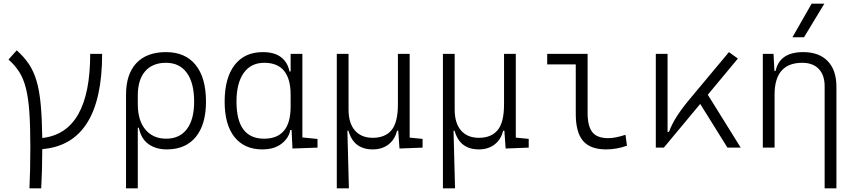

<svg xmlns="http://www.w3.org/2000/svg" viewBox="-20 -815 4728 1060"><path d="M142.6 224.6Q145 176.8 146.2 119.4Q147.5 62 147.5 -4.9Q147.5 -117.2 142.1 -195.1Q136.7 -272.9 123.5 -326.2Q110.4 -379.4 86.7 -417Q63 -454.6 26.9 -486.3L72.3 -537.1Q112.3 -501.5 139.2 -461.7Q166 -421.9 181.9 -367.9Q197.8 -314 204.8 -237.8Q211.9 -161.6 213.4 -53.2Q478 -82.5 478 -517.6H543.9Q543.9 -19.5 213.4 8.3Q212.9 133.3 207.5 224.6Z M900.9 9.8Q839.8 9.8 799.1 -20Q758.3 -49.8 746.6 -109.9H740.7V224.6H675.8V-292Q675.8 -405.8 732.9 -466.6Q790 -527.3 896.5 -527.3Q1002.9 -527.3 1060.1 -456.5Q1117.2 -385.7 1117.2 -253.9Q1117.2 -127.4 1060.8 -58.8Q1004.4 9.8 900.9 9.8ZM740.7 -240.7Q740.7 -149.4 783 -99.4Q825.2 -49.3 897.5 -49.3Q971.7 -49.3 1011.7 -102.3Q1051.8 -155.3 1051.8 -253.9Q1051.8 -357.4 1011.5 -412.8Q971.2 -468.3 896.5 -468.3Q821.8 -468.3 781.2 -421.4Q740.7 -374.5 740.7 -287.6Z M1428.2 9.8Q1329.1 9.8 1274.7 -58.3Q1220.2 -126.5 1220.2 -253.9Q1220.2 -384.3 1275.1 -455.8Q1330.1 -527.3 1430.7 -527.3Q1495.6 -527.3 1532.2 -498.8Q1568.8 -470.2 1578.1 -420.4H1584.5V-517.6H1649.4V-56.2L1732.9 -47.9V0L1594.7 4.9L1589.8 -97.2H1582.5Q1574.7 -52.7 1534.4 -21.5Q1494.1 9.8 1428.2 9.8ZM1584.5 -226.1V-291.5Q1584.5 -468.3 1439 -468.3Q1365.2 -468.3 1325.4 -412.1Q1285.6 -356 1285.6 -253.9Q1285.6 -49.3 1438 -49.3Q1584.5 -49.3 1584.5 -226.1Z M2038.1 9.8Q1932.1 9.8 1903.8 -93.3H1897.9L1906.2 224.6H1839.4V-517.6H1904.3V-210Q1904.3 -134.8 1939.5 -94.5Q1974.6 -54.2 2038.1 -54.2Q2106.4 -54.2 2141.6 -96.7Q2176.8 -139.2 2176.8 -239.3V-517.6H2241.7V-55.2L2313 -48.3V0L2185.5 4.9L2178.7 -93.3H2171.9Q2159.7 -43.9 2124.3 -17.1Q2088.9 9.8 2038.1 9.8Z M2624 9.8Q2518.1 9.8 2489.7 -93.3H2483.9L2492.2 224.6H2425.3V-517.6H2490.2V-210Q2490.2 -134.8 2525.4 -94.5Q2560.5 -54.2 2624 -54.2Q2692.4 -54.2 2727.5 -96.7Q2762.7 -139.2 2762.7 -239.3V-517.6H2827.6V-55.2L2898.9 -48.3V0L2771.5 4.9L2764.6 -93.3H2757.8Q2745.6 -43.9 2710.2 -17.1Q2674.8 9.8 2624 9.8Z M3325.7 9.8Q3238.8 9.8 3198.7 -37.4Q3158.7 -84.5 3158.7 -185.5V-459.5H3001V-517.6H3224.1V-190.4Q3224.1 -119.1 3250 -85.7Q3275.9 -52.2 3338.4 -52.2Q3376 -52.2 3433.1 -70.8L3441.4 -10.7Q3385.3 9.8 3325.7 9.8Z M3600.6 0V-517.6H3665.5V-86.9H3673.3Q3689.5 -130.9 3718.3 -175.3Q3747.1 -219.7 3791.5 -272.5L4004.4 -527.3L4053.7 -491.7L3887.7 -292L4069.3 0H3996.1L3845.7 -241.2L3645 0Z M4532.7 224.6V-338.4Q4532.7 -400.9 4500 -434.6Q4467.3 -468.3 4409.2 -468.3Q4256.3 -468.3 4256.3 -292.5V0H4191.4V-517.6H4250.5L4255.4 -423.8H4262.2Q4284.2 -527.3 4414.6 -527.3Q4502 -527.3 4549.8 -477.5Q4597.7 -427.7 4597.7 -336.9V224.6ZM4355 -609.4 4460.9 -794.9H4531.2L4418.9 -609.4Z"/></svg>

Font: Cascadia Code NF Light
Style: Regular
Weight: 300
Monospace: yes
Designer: Aaron Bell
Foundry: Saja Typeworks
Version: Version 2404.023; ttfautohint (v1.8.4)